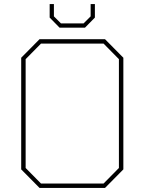

<svg xmlns="http://www.w3.org/2000/svg" viewBox="-20 -931 716 951"><path d="M275 -794 226 -844V-911H247V-850L282 -815H394L429 -850V-911H450V-844L401 -794ZM176 0 85 -92V-645L176 -737H500L591 -645V-92L500 0ZM183 -22H493L569 -99V-638L493 -715H183L107 -638V-99Z"/></svg>

Font: Tomorrow Thin
Style: Regular
Weight: 250
Designer: Tony de Marco, Monica Rizzolli
Foundry: Just in Type
Version: Version 2.002